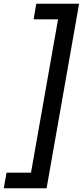

<svg xmlns="http://www.w3.org/2000/svg" viewBox="-141 -892 441 1022"><path d="M107 110H-121L-106 27H24L168 -789H38L52 -872H280Z"/></svg>

Font: Open Sauce Sans Medium Italic
Style: Regular
Weight: 500
Italic angle: -10°
Designer: Alfredo Marco Pradil
Foundry: Creative Sauce Fz LLC
Version: Version 1.477